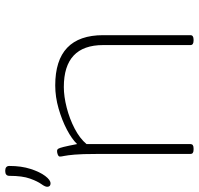

<svg xmlns="http://www.w3.org/2000/svg" viewBox="-33 -728 763 737"><g transform="rotate(-90 348.5 -359.5)"><path d="M13 -547Q0 -547 0 -560Q0 -568 10.5 -582.5Q21 -597 31.5 -626Q42 -655 42 -705Q42 -721 61 -721Q80 -721 80 -705Q80 -659 68.5 -623.5Q57 -588 41.5 -567.5Q26 -547 13 -547ZM142 2Q126 2 126 -10V-373Q126 -427 123.5 -454.5Q121 -482 118.5 -494Q116 -506 116 -511Q116 -516 123 -519Q130 -522 137 -522Q143 -522 146 -517.5Q149 -513 153 -497Q157 -481 164 -445Q183 -465 219 -484Q255 -503 300 -516Q345 -529 389 -529Q582 -529 582 -345V-10Q582 2 565 2H561Q544 2 544 -10V-345Q544 -496 383 -496Q347 -496 304 -485Q261 -474 223.5 -454.5Q186 -435 164 -409V-10Q164 2 148 2Z"/></g></svg>

Font: Asap Expanded Thin
Style: Regular
Weight: 100
Width: 7
Designer: Pablo Cosgaya
Foundry: Omnibus-Type
Version: Version 3.001; ttfautohint (v1.8.4.7-5d5b)